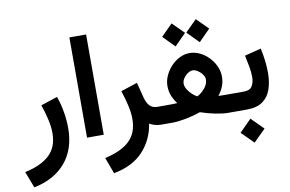

<svg xmlns="http://www.w3.org/2000/svg" viewBox="-111 -848 1939 1282"><g transform="rotate(-10 858.5 -207.5)"><path d="M23.4 265.1 -18.6 154.3Q92.3 130.4 148.9 76.9Q205.6 23.4 205.6 -71.8Q205.6 -115.2 193.4 -167Q181.2 -218.8 165 -266.1L277.3 -303.2Q295.9 -251.5 305.4 -194.8Q314.9 -138.2 314.9 -85.4Q314.9 56.6 238.5 147Q162.1 237.3 23.4 265.1Z M541 -680.2V-0.5H427.7V-680.2Z M932.6 0Q906.7 0 886 -6.3Q865.2 -12.7 852.1 -21Q835.9 85 765.9 162.1Q695.8 239.3 564.5 264.6L523.4 154.3Q634.3 130.4 690.9 76.9Q747.6 23.4 747.6 -71.8Q747.6 -115.2 735.4 -167Q723.1 -218.8 707 -266.1L819.3 -303.2L846.7 -195.8Q856 -161.1 874.8 -141.4Q893.6 -121.6 927.2 -121.6H945.8V0Z M1279.8 -653.8 1357.4 -576.2 1279.8 -497.6 1202.1 -576.2ZM1115.7 -653.8 1193.8 -576.2 1115.7 -497.6 1038.6 -576.2ZM1385.7 -245.6Q1385.7 -211.4 1374.3 -181.9Q1362.8 -152.3 1339.8 -122.6Q1357.4 -122.1 1371.3 -121.8Q1385.3 -121.6 1396.5 -121.6H1443.4V0H1384.8Q1349.1 0 1298.1 -10.3Q1247.1 -20.5 1199.2 -37.1Q1150.4 -20 1097.9 -10Q1045.4 0 1007.3 0H926.3V-121.6H997.6Q1012.2 -121.6 1026.4 -121.8Q1040.5 -122.1 1061 -123Q1038.6 -152.8 1027.3 -182.6Q1016.1 -212.4 1016.1 -246.6Q1016.1 -281.7 1031.5 -315.9Q1046.9 -350.1 1072.8 -377.7Q1098.6 -405.3 1131.3 -421.6Q1164.1 -438 1199.2 -438Q1235.4 -438 1268.8 -421.6Q1302.2 -405.3 1328.6 -377.7Q1355 -350.1 1370.4 -315.9Q1385.7 -281.7 1385.7 -245.6ZM1199.7 -320.8Q1184.1 -320.8 1166.7 -309.1Q1149.4 -297.4 1137.5 -279.8Q1125.5 -262.2 1125.5 -244.6Q1125.5 -224.6 1137.5 -204.6Q1149.4 -184.6 1166.7 -168.7Q1184.1 -152.8 1200.7 -144Q1228.5 -157.7 1252.7 -186.3Q1276.9 -214.8 1276.9 -245.6Q1276.9 -262.7 1264.4 -280Q1252 -297.4 1233.9 -309.1Q1215.8 -320.8 1199.7 -320.8Z M1511.7 0H1423.3V-121.6H1511.7Q1553.7 -121.6 1568.8 -146.5Q1584 -171.4 1584 -210Q1584 -242.7 1576.7 -281Q1569.3 -319.3 1561.5 -356.4L1673.3 -384.8Q1682.6 -341.8 1687.7 -299.6Q1692.9 -257.3 1692.9 -218.8Q1692.9 -156.2 1676 -106.7Q1659.2 -57.1 1619.6 -28.6Q1580.1 0 1511.7 0ZM1523.9 64 1605.5 145.5 1523.9 226.6 1442.9 145.5Z"/></g></svg>

Font: Vazirmatn FD NL SemiBold
Style: Regular
Weight: 600
Designer: Saber Rastikerdar
Foundry: Saber Rastikerdar
Version: Version 33.003